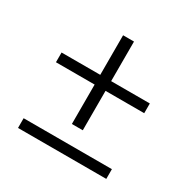

<svg xmlns="http://www.w3.org/2000/svg" viewBox="-140 -749 881 886"><g transform="rotate(30 300.0 -306.5)"><path d="M271 -140.1V-350.1H64.9V-401.9H271V-612.8H329.1V-401.9H535.2V-350.1H329.1V-140.1ZM64.9 0V-51.8H535.2V0Z"/></g></svg>

Font: Anuphan Light
Style: Regular
Weight: 300
Designer: Mike Abbink, Paul van der Laan, Pieter van Rosmalen, Mint Tantisuwanna
Foundry: Bold Monday; Cadson Demak
Version: Version 3.002;hotconv 1.0.109;makeotfexe 2.5.65596